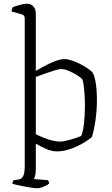

<svg xmlns="http://www.w3.org/2000/svg" viewBox="-20 -820 606 1040"><path d="M180 200Q173 200 155.5 197.5Q138 195 117 191Q96 187 77 183Q58 179 47 175Q47 169 49.5 163.5Q52 158 54 156L81 152Q93 150 100 142.5Q107 135 110.5 119.5Q114 104 114 81V-720Q114 -728 110.5 -734Q107 -740 96 -743L42 -758Q43 -765 45.5 -772Q48 -779 49 -781Q59 -785 73.5 -789.5Q88 -794 102.5 -797Q117 -800 125 -800Q148 -800 161 -785Q174 -770 174 -746V-436Q193 -447 214 -458.5Q235 -470 256 -479.5Q277 -489 296 -494.5Q315 -500 328 -500Q345 -500 368.5 -492.5Q392 -485 415 -473Q438 -461 456.5 -448.5Q475 -436 482 -426Q491 -410 496 -385Q501 -360 503 -332Q505 -304 505 -279Q505 -222 497 -167.5Q489 -113 478 -78Q464 -66 443 -52.5Q422 -39 396.5 -27Q371 -15 343 -7.5Q315 0 288 0Q260 0 228.5 -14Q197 -28 174 -42V95Q174 116 170.5 130.5Q167 145 164 150L240 156Q242 160 244 164Q246 168 246 174Q240 180 228 186Q216 192 202.5 196Q189 200 180 200ZM305 -53Q319 -53 343.5 -59Q368 -65 390.5 -72.5Q413 -80 420 -84Q430 -107 435 -152Q440 -197 440 -246Q440 -279 438 -308.5Q436 -338 433 -359.5Q430 -381 426 -391Q419 -399 398.5 -412Q378 -425 354 -435.5Q330 -446 311 -446Q301 -446 275.5 -438.5Q250 -431 222 -421Q194 -411 174 -403V-93Q194 -83 217.5 -73.5Q241 -64 264 -58.5Q287 -53 305 -53Z"/></svg>

Font: Texturina 12pt Thin
Style: Regular
Weight: 250
Designer: Guillermo Torres Carreño
Foundry: Omnibus-Type
Version: Version 1.002